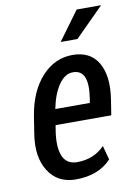

<svg xmlns="http://www.w3.org/2000/svg" viewBox="-84 -789 603 854"><g transform="rotate(-10 217.0 -362.0)"><path d="M312 -334.5Q332 -461.9 258.3 -461.9Q221.2 -461.9 193.4 -420.9Q165.5 -379.9 152.8 -314.5H308.6ZM189 9.8Q106.9 9.8 65.9 -55.2Q24.9 -120.1 41.5 -222.7L53.7 -299.8Q71.3 -409.2 129.9 -473.6Q188.5 -538.1 269.5 -538.1Q350.1 -538.1 385.3 -477.1Q420.4 -416 403.8 -312L393.1 -243.7H141.6L138.2 -222.7Q126 -149.4 142.6 -107.4Q159.2 -65.4 207 -64.9Q283.7 -64.9 332.5 -115.7L349.6 -52.2Q292 9.8 189 9.8ZM323.2 -733.9H433.6L303.7 -604H228Z"/></g></svg>

Font: RobotoCondensed-Italic
Style: Italic
Weight: 400
Designer: Google
Version: Version 1.200311; 2013